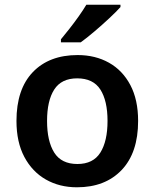

<svg xmlns="http://www.w3.org/2000/svg" viewBox="-20 -786 657 816"><path d="M567 -272Q567 -137 497 -63.5Q427 10 307 10Q233 10 175 -23Q117 -56 83.5 -119Q50 -182 50 -272Q50 -407 119.5 -479.5Q189 -552 310 -552Q385 -552 443 -519.5Q501 -487 534 -424.5Q567 -362 567 -272ZM180 -272Q180 -186 210.5 -137.5Q241 -89 309 -89Q376 -89 406.5 -137.5Q437 -186 437 -272Q437 -358 406.5 -405.5Q376 -453 308 -453Q241 -453 210.5 -405.5Q180 -358 180 -272ZM492 -756Q475 -737 444.5 -708.5Q414 -680 381 -652Q348 -624 323 -606H239V-619Q254 -637 274.5 -663Q295 -689 314.5 -716.5Q334 -744 347 -766H492Z"/></svg>

Font: Noto Sans Canadian Aboriginal SemiBold
Style: Regular
Weight: 600
Designer: Monotype Design Team, Typotheque's Kevin King
Foundry: Monotype Imaging Inc.
Version: Version 2.004; ttfautohint (v1.8.4.7-5d5b)